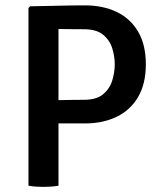

<svg xmlns="http://www.w3.org/2000/svg" viewBox="-20 -708 610 732"><path d="M536 -462.5Q536 -388.5 506.5 -338.2Q477 -288 424.8 -262.8Q372.5 -237.5 304.5 -237.5H155V-325Q171 -325.5 200.2 -326.2Q229.5 -327 257.8 -327.2Q286 -327.5 300 -327.5Q348 -327.5 373.5 -349Q399 -370.5 408.2 -402Q417.5 -433.5 417.5 -462.5Q417.5 -492 408.2 -523Q399 -554 373.5 -575.2Q348 -596.5 300 -596.5Q279.5 -596.5 253.2 -596.8Q227 -597 203 -597.5V0Q189.5 2.5 174 3.5Q158.5 4.5 145 4.5Q133.5 4.5 117.5 3.5Q101.5 2.5 88.5 0V-677.5L95 -684Q153 -685 203 -686.2Q253 -687.5 304.5 -687.5Q372 -687.5 424.2 -662.8Q476.5 -638 506.2 -588Q536 -538 536 -462.5Z"/></svg>

Font: Signika Negative Light Medium
Style: Regular
Weight: 500
Version: Version 2.001